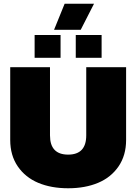

<svg xmlns="http://www.w3.org/2000/svg" viewBox="-20 -1007 736 1037"><path d="M272 -846.2 329.1 -986.8H487.8L416 -846.2ZM167 -694.8V-817.9H307.1V-694.8ZM389.2 -694.8V-817.9H528.8V-694.8ZM35.2 -251V-644H250V-275.9Q250 -171.9 348.1 -171.9Q445.8 -171.9 445.8 -275.9V-644H661.1V-251Q661.1 -168 620.4 -108.4Q579.6 -48.8 509.8 -19.5Q439.9 9.8 348.1 9.8Q256.3 9.8 186.5 -19.5Q116.7 -48.8 75.9 -108.4Q35.2 -168 35.2 -251Z"/></svg>

Font: Kanit ExtraBold
Style: Regular
Weight: 800
Designer: Katatrad Team
Foundry: CadsonDemak
Version: Version 1.000;PS 001.000;hotconv 1.0.88;makeotf.lib2.5.64775